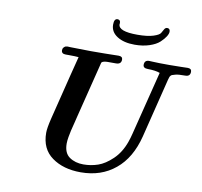

<svg xmlns="http://www.w3.org/2000/svg" viewBox="-95 -995 1175 1118"><g transform="rotate(10 492.5 -435.5)"><path d="M215.8 -169.9Q215.8 -197.8 230 -255.9L296.9 -524.9L325.2 -636.2Q306.2 -638.2 266.1 -638.2H249Q223.1 -638.2 223.1 -659.2Q223.1 -664.1 224.6 -668.9Q226.1 -673.8 233.2 -679.9Q240.2 -686 252 -686Q254.9 -686 260.5 -685.5Q266.1 -685.1 269 -685.1Q338.9 -683.1 386.2 -683.1H398.9Q439 -683.1 473.9 -683.6Q508.8 -684.1 528.8 -684.6Q548.8 -685.1 553.2 -685.1Q577.1 -685.1 577.1 -666Q577.1 -638.2 545.9 -638.2H530.8Q517.6 -638.2 509.8 -638.2Q502 -638.2 494.4 -638.2Q486.8 -638.2 482.4 -637.2Q478 -636.2 474.1 -635.5Q470.2 -634.8 468 -633.3Q465.8 -631.8 463.9 -630.9Q461.9 -629.9 460.9 -627Q460 -624 459.5 -622.6Q459 -621.1 458 -616.5Q457 -611.8 456.1 -608.9L377.9 -295.9Q376 -286.1 367.9 -255.1Q359.9 -224.1 356 -207.5Q352.1 -190.9 348.1 -168Q344.2 -145 344.2 -128.9Q344.2 -72.8 378.2 -49.3Q412.1 -25.9 460.9 -25.9Q504.9 -25.9 546.4 -40Q587.9 -54.2 630.9 -95.2Q673.8 -136.2 696.8 -201.2Q705.6 -226.1 711.9 -252L806.2 -627.9Q781.2 -637.7 734.9 -638.2Q706.1 -638.2 706.1 -658.2Q706.1 -686 733.9 -686Q736.8 -686 752.4 -685.1Q768.1 -684.1 794.9 -683.6Q821.8 -683.1 853 -683.1Q891.1 -683.1 923.6 -684.1Q956.1 -685.1 961.9 -685.1Q984.9 -685.1 984.9 -666Q984.9 -638.2 956.1 -638.2Q936 -638.2 920.9 -637.2Q905.8 -636.2 896 -633.1Q886.2 -629.9 880.6 -628.4Q875 -627 871.1 -622.1Q867.2 -617.2 866.2 -615Q865.2 -612.8 863.5 -606Q861.8 -599.1 860.8 -597.2L773.9 -247.1Q740.7 -115.2 657.2 -46.9Q574.2 22 453.1 22Q350.1 22 283 -26.4Q215.8 -74.7 215.8 -169.9ZM490.2 -857.9Q490.2 -893.1 510.3 -893.1Q528.3 -893.1 527.8 -873Q527.8 -872.1 527.3 -869.6Q526.9 -867.2 526.9 -866.2Q526.9 -824.2 639.2 -824.2Q698.2 -824.2 732.7 -835.2Q767.1 -846.2 774.2 -858.6Q781.2 -871.1 787.6 -882.1Q793.9 -893.1 804.2 -893.1Q821.3 -893.1 821.3 -874Q821.3 -861.8 810.8 -845Q800.3 -828.1 779.8 -809.1Q759.3 -790 720.7 -777.1Q682.1 -764.2 633.3 -764.2Q569.3 -764.2 529.8 -789.6Q490.2 -814.9 490.2 -857.9Z"/></g></svg>

Font: CMU Serif
Style: BoldItalic
Weight: 700
Italic angle: -14.04°
Version: Version 0.7.0